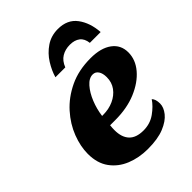

<svg xmlns="http://www.w3.org/2000/svg" viewBox="-223 -893 1018 1018"><g transform="rotate(-45 285.5 -384.0)"><path d="M282 10Q216 10 160.5 -12.5Q105 -35 71.5 -81Q38 -127 38 -197Q38 -253 61.5 -314Q85 -375 132 -427.5Q179 -480 248 -513Q317 -546 407 -546Q484 -546 527.5 -514Q571 -482 571 -426Q571 -371 531.5 -324.5Q492 -278 424 -249.5Q356 -221 268 -221H229Q228 -212 227.5 -202.5Q227 -193 227 -186Q227 -133 253.5 -104.5Q280 -76 335 -76Q385 -76 423.5 -103.5Q462 -131 483 -163Q498 -148 498 -115Q498 -87 475 -58Q452 -29 404.5 -9.5Q357 10 282 10ZM242 -286Q285 -286 320 -302Q355 -318 376 -346.5Q397 -375 397 -414Q397 -443 385.5 -460Q374 -477 354 -477Q326 -477 300.5 -448Q275 -419 257.5 -375.5Q240 -332 234 -286ZM204 -606Q215 -645 240 -685Q265 -725 304 -751.5Q343 -778 394 -778Q465 -778 501.5 -729Q538 -680 543 -606H462Q458 -641 436.5 -657.5Q415 -674 380 -674Q345 -674 318.5 -658Q292 -642 278 -606Z"/></g></svg>

Font: Noto Serif Black
Style: Italic
Weight: 900
Italic angle: -12°
Designer: Monotype Design Team
Foundry: Monotype Imaging Inc.
Version: Version 2.013